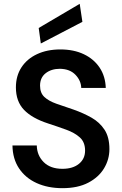

<svg xmlns="http://www.w3.org/2000/svg" viewBox="-20 -970 637 1002"><path d="M306 12Q230 12 171.5 -14.5Q113 -41 79.5 -91Q46 -141 45 -211H172Q173 -159 208 -124Q243 -89 306 -89Q360 -89 392 -115Q424 -141 424 -184Q424 -228 397 -252.5Q370 -277 326 -293Q282 -309 230 -326Q147 -353 105 -397Q63 -441 63 -514Q63 -574 92 -618.5Q121 -663 173.5 -687.5Q226 -712 295 -712Q365 -712 417.5 -687Q470 -662 500 -617Q530 -572 532 -511H404Q403 -549 374 -579.5Q345 -610 293 -611Q248 -611 218.5 -588Q189 -565 189 -523Q189 -485 211.5 -464Q234 -443 273.5 -429Q313 -415 364 -398Q415 -380 457.5 -356Q500 -332 525.5 -293Q551 -254 551 -192Q551 -138 523 -91.5Q495 -45 440.5 -16.5Q386 12 306 12ZM193 -743 182 -824 396 -950 410 -856Z"/></svg>

Font: DM Sans SemiBold
Style: Regular
Weight: 600
Designer: Colophon Foundry, Jonny Pinhorn
Foundry: Colophon Foundry
Version: Version 4.004; ttfautohint (v1.8.4.7-5d5b)